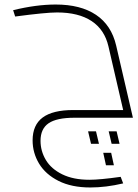

<svg xmlns="http://www.w3.org/2000/svg" viewBox="-20 -520 609 848"><path d="M159 102Q159 147 182.5 186.5Q206 226 255 250Q304 274 375 274Q421 274 513 261L524 290Q448 308 379 308Q296 308 238.5 279Q181 250 152.5 202.5Q124 155 124 100Q124 32 168.5 -1Q213 -34 304 -34H524L459 -315Q442 -389 384.5 -427Q327 -465 232 -465Q182 -465 47 -447L38 -475Q140 -500 226 -500Q336 -500 404 -454.5Q472 -409 493 -319L567 0H309Q230 0 194.5 24.5Q159 49 159 102ZM417 115H382L369 60H404ZM508 115H473L460 60H495ZM483 210H448L436 155H471Z"/></svg>

Font: Cairo ExtraLight
Style: Italic
Weight: 275
Italic angle: -13°
Designer: Mohamed Gaber, Accademia di Belle Arti di Urbino and others
Foundry: Kief Type Foundry, Accademia di Belle Arti di Urbino and others
Version: Version 3.011